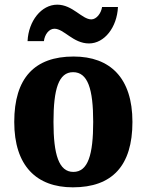

<svg xmlns="http://www.w3.org/2000/svg" viewBox="-20 -792 628 822"><path d="M361 -606C427 -606 481 -675 485 -762H417C413 -735 393 -709 371 -709C331 -709 291 -772 225 -772C157 -772 102 -702 98 -616H168C171 -643 189 -669 213 -669C254 -669 293 -606 361 -606ZM292 10C460 10 547 -82 547 -270C547 -458 452 -550 295 -550C128 -550 41 -458 41 -270C41 -82 136 10 292 10ZM294 -56C232 -56 209 -130 209 -270C209 -411 231 -483 293 -483C356 -483 379 -411 379 -270C379 -130 357 -56 294 -56Z"/></svg>

Font: Noto Serif Devanagari SemiCondensed ExtraBold
Style: Regular
Weight: 800
Width: 4
Designer: Universal Thirst, Indian Type Foundry and the Monotype Design Team
Foundry: Monotype Imaging Inc.
Version: Version 2.004